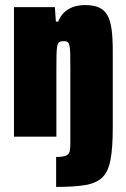

<svg xmlns="http://www.w3.org/2000/svg" viewBox="-20 -538 497 756"><path d="M201 198V80Q229 80 240.5 74.5Q252 69 254.5 57.5Q257 46 257 29V-272Q257 -307 256.5 -327.5Q256 -348 253.5 -358.5Q251 -369 246 -372.5Q241 -376 231 -376Q220 -376 214 -372.5Q208 -369 205.5 -357.5Q203 -346 202.5 -322.5Q202 -299 202 -258V0H35V-510H196L200 -453H209Q218 -475 232.5 -489Q247 -503 268 -510.5Q289 -518 315 -518Q349 -518 370.5 -508Q392 -498 403.5 -477Q415 -456 419.5 -421.5Q424 -387 424 -338V-35Q424 45 415 92Q406 139 382 161.5Q358 184 314 191Q270 198 201 198Z"/></svg>

Font: Saira Condensed Black
Style: Regular
Weight: 900
Width: 3
Designer: Hector Gatti with collaboration of the Omnibus-Type team
Foundry: Omnibus-Type
Version: Version 1.101